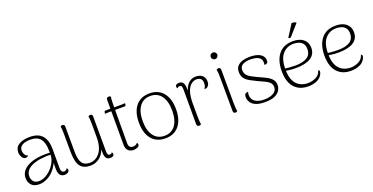

<svg xmlns="http://www.w3.org/2000/svg" viewBox="-26 -1403 4104 2112"><g transform="rotate(-20 2026.0 -347.0)"><path d="M472 10Q435 10 417.5 -14.5Q400 -39 400 -83V-205L415 -194Q394 -130 356 -83.5Q318 -37 270 -12.5Q222 12 172 12Q113 12 83 -21Q53 -54 53 -103Q53 -140 71 -170.5Q89 -201 124.5 -224Q160 -247 212 -261Q255 -272 305 -275.5Q355 -279 399 -275V-301Q399 -392 362.5 -438Q326 -484 244 -484Q216 -484 186 -477Q156 -470 136 -452Q116 -434 116 -399Q116 -380 127.5 -358Q139 -336 164 -329Q157 -319 148 -315.5Q139 -312 132 -312Q107 -312 90.5 -339.5Q74 -367 74 -396Q74 -455 122 -484.5Q170 -514 250 -514Q349 -514 395.5 -459.5Q442 -405 442 -300V-80Q442 -27 480 -27Q489 -27 499.5 -33.5Q510 -40 516 -52Q521 -45 523.5 -39.5Q526 -34 526 -28Q526 -11 509 -0.5Q492 10 472 10ZM186 -22Q222 -23 259 -42.5Q296 -62 327.5 -95Q359 -128 379 -168.5Q399 -209 400 -251Q374 -254 340 -252Q306 -250 273.5 -245Q241 -240 217 -232Q160 -215 129 -184Q98 -153 98 -108Q98 -75 117.5 -48.5Q137 -22 186 -22Z M960 -514Q970 -514 977 -507Q984 -500 984 -486L985 -80Q985 -52 992 -41Q999 -30 1014 -30Q1020 -30 1028 -32.5Q1036 -35 1041 -47Q1051 -35 1051 -22Q1051 -9 1039 -1Q1027 7 1007 7Q974 7 959 -14.5Q944 -36 944 -78V-173L958 -184Q953 -123 927 -79Q901 -35 860.5 -11.5Q820 12 772 12Q693 12 655.5 -36Q618 -84 617 -205L616 -412Q616 -441 614.5 -465Q613 -489 609 -504Q613 -508 618.5 -511Q624 -514 634 -514Q645 -514 651.5 -507Q658 -500 658 -487L659 -206Q659 -136 671 -95Q683 -54 710 -37Q737 -20 781 -20Q805 -20 833 -31.5Q861 -43 886 -70.5Q911 -98 926.5 -144Q942 -190 942 -260Q942 -328 942 -371Q942 -414 941.5 -439.5Q941 -465 939 -479Q937 -493 935 -504Q938 -507 944 -510.5Q950 -514 960 -514Z M1276 12Q1238 12 1214.5 -11.5Q1191 -35 1191 -78V-607Q1191 -620 1198 -627Q1205 -634 1217 -634Q1227 -634 1233 -630.5Q1239 -627 1242 -624Q1237 -608 1236 -561.5Q1235 -515 1235 -428L1234 -80Q1234 -54 1246.5 -39.5Q1259 -25 1284 -25Q1300 -25 1315 -31.5Q1330 -38 1336 -50Q1342 -44 1344 -38Q1346 -32 1346 -27Q1346 -9 1325 1.5Q1304 12 1276 12ZM1117 -470 1118 -486Q1119 -493 1123 -497.5Q1127 -502 1132 -502H1303Q1307 -502 1315 -502Q1323 -502 1332.5 -502.5Q1342 -503 1350.5 -503.5Q1359 -504 1363 -504L1362 -488Q1361 -481 1357.5 -476.5Q1354 -472 1348 -472H1177Q1167 -472 1147 -471.5Q1127 -471 1117 -470Z M1651 12Q1548 12 1490.5 -57Q1433 -126 1433 -251Q1433 -375 1490.5 -444.5Q1548 -514 1651 -514Q1753 -514 1810.5 -444.5Q1868 -375 1868 -251Q1868 -126 1810.5 -57Q1753 12 1651 12ZM1651 -18Q1733 -18 1778 -79.5Q1823 -141 1823 -251Q1823 -361 1778 -422.5Q1733 -484 1651 -484Q1569 -484 1523.5 -422.5Q1478 -361 1478 -251Q1478 -141 1523.5 -79.5Q1569 -18 1651 -18Z M2044 8Q2033 8 2026 0.5Q2019 -7 2019 -20V-426Q2019 -454 2012 -465Q2005 -476 1990 -476Q1984 -476 1976 -473Q1968 -470 1963 -459Q1953 -471 1953 -483Q1953 -496 1965 -504Q1977 -512 1997 -512Q2029 -512 2044 -489.5Q2059 -467 2059 -423V-331L2047 -326Q2054 -417 2093.5 -465.5Q2133 -514 2192 -514Q2239 -514 2268.5 -490Q2298 -466 2298 -418Q2298 -389 2284 -371Q2270 -353 2255 -351Q2244 -350 2237 -354Q2251 -371 2254 -385.5Q2257 -400 2257 -414Q2257 -451 2238.5 -466.5Q2220 -482 2188 -482Q2160 -482 2130.5 -461Q2101 -440 2081.5 -388.5Q2062 -337 2062 -246Q2062 -178 2062.5 -135Q2063 -92 2063.5 -66.5Q2064 -41 2065.5 -26.5Q2067 -12 2070 -2Q2066 1 2059.5 4.5Q2053 8 2044 8Z M2461 -620Q2446 -620 2434 -632Q2422 -644 2422 -659Q2422 -675 2434 -686.5Q2446 -698 2461 -698Q2477 -698 2488.5 -686.5Q2500 -675 2500 -659Q2500 -644 2488.5 -632Q2477 -620 2461 -620ZM2486 -94Q2486 -64 2488 -40Q2490 -16 2494 -2Q2490 2 2484 5.5Q2478 9 2469 9Q2458 9 2451.5 1.5Q2445 -6 2445 -19L2443 -412Q2443 -442 2441.5 -465.5Q2440 -489 2435 -504Q2439 -507 2445 -510.5Q2451 -514 2460 -514Q2471 -514 2477.5 -507Q2484 -500 2484 -487Z M2816 12Q2750 12 2710 -5Q2670 -22 2651.5 -51Q2633 -80 2633 -113Q2633 -129 2637.5 -139.5Q2642 -150 2652 -155Q2662 -160 2678 -158Q2675 -150 2673.5 -142.5Q2672 -135 2672 -123Q2673 -70 2712.5 -44Q2752 -18 2816 -18Q2882 -18 2924 -41.5Q2966 -65 2966 -109Q2966 -146 2942.5 -167Q2919 -188 2883.5 -203.5Q2848 -219 2810 -237Q2771 -256 2736 -275Q2701 -294 2678.5 -322.5Q2656 -351 2656 -398Q2656 -441 2679.5 -466.5Q2703 -492 2741 -503.5Q2779 -515 2823 -515Q2905 -515 2948 -487.5Q2991 -460 2991 -413Q2991 -400 2987 -391.5Q2983 -383 2972 -378Q2967 -375 2960.5 -375.5Q2954 -376 2947 -378Q2950 -385 2951 -393Q2952 -401 2951 -407Q2950 -447 2915.5 -466Q2881 -485 2820 -485Q2789 -485 2761 -477.5Q2733 -470 2716 -453Q2699 -436 2699 -406Q2699 -370 2717.5 -347Q2736 -324 2767 -308Q2798 -292 2833 -275Q2864 -261 2894.5 -247Q2925 -233 2951 -216.5Q2977 -200 2993 -176Q3009 -152 3009 -117Q3009 -89 2992.5 -59Q2976 -29 2934.5 -8.5Q2893 12 2816 12Z M3322 12Q3221 12 3162 -52.5Q3103 -117 3103 -245Q3103 -369 3161 -441.5Q3219 -514 3330 -514Q3381 -514 3418 -498Q3455 -482 3476 -451Q3497 -420 3497 -375Q3497 -300 3436 -262Q3375 -224 3262 -224Q3220 -224 3186.5 -228.5Q3153 -233 3122 -238L3123 -265Q3151 -259 3191 -255.5Q3231 -252 3264 -252Q3308 -252 3343 -259.5Q3378 -267 3402.5 -282Q3427 -297 3439.5 -321.5Q3452 -346 3452 -378Q3452 -420 3433.5 -443Q3415 -466 3386 -475.5Q3357 -485 3327 -485Q3248 -485 3198 -427.5Q3148 -370 3148 -251Q3148 -164 3173.5 -114.5Q3199 -65 3241 -44Q3283 -23 3330 -23Q3382 -23 3426.5 -46Q3471 -69 3484 -119Q3493 -115 3497 -105.5Q3501 -96 3492 -74Q3473 -30 3427 -9Q3381 12 3322 12ZM3440 -692 3323 -559Q3317 -558 3307.5 -559Q3298 -560 3296 -564L3386 -706Q3397 -707 3406.5 -705Q3416 -703 3424.5 -700Q3433 -697 3440 -692Z M3822 12Q3721 12 3662 -52.5Q3603 -117 3603 -245Q3603 -369 3661 -441.5Q3719 -514 3830 -514Q3881 -514 3918 -498Q3955 -482 3976 -451Q3997 -420 3997 -375Q3997 -300 3936 -262Q3875 -224 3762 -224Q3720 -224 3686.5 -228.5Q3653 -233 3622 -238L3623 -265Q3651 -259 3691 -255.5Q3731 -252 3764 -252Q3808 -252 3843 -259.5Q3878 -267 3902.5 -282Q3927 -297 3939.5 -321.5Q3952 -346 3952 -378Q3952 -420 3933.5 -443Q3915 -466 3886 -475.5Q3857 -485 3827 -485Q3748 -485 3698 -427.5Q3648 -370 3648 -251Q3648 -164 3673.5 -114.5Q3699 -65 3741 -44Q3783 -23 3830 -23Q3882 -23 3926.5 -46Q3971 -69 3984 -119Q3993 -115 3997 -105.5Q4001 -96 3992 -74Q3973 -30 3927 -9Q3881 12 3822 12Z"/></g></svg>

Font: Arima Thin ExtraLight
Style: Regular
Weight: 250
Version: Version 1.100